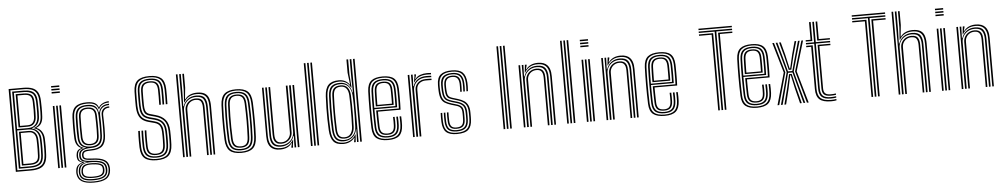

<svg xmlns="http://www.w3.org/2000/svg" viewBox="-46 -1244 9655 1848"><g transform="rotate(-5 4781.5 -319.5)"><path d="M60.7 0V-800H203.9Q254.6 -800 289.1 -787.2Q323.7 -774.5 341.8 -743.3Q359.9 -712.1 360.9 -656.7Q361.8 -623.7 362.2 -599.3Q362.6 -574.9 362.1 -552.9Q361.6 -531 360 -505.3Q357.5 -467.2 342.2 -442.5Q326.9 -417.9 295.8 -406V-402.9Q327.7 -392.4 346.5 -362.4Q365.4 -332.4 366.6 -292.4Q367.3 -272.2 367.7 -254.6Q368.2 -236.9 368.2 -219.3Q368.1 -201.7 367.5 -181.7Q366.9 -161.7 365.7 -136.6Q362.8 -83.6 343.8 -53.9Q324.9 -24.2 290.8 -12.1Q256.7 0 208.1 0ZM76.6 -13.8H208.1Q274.6 -13.8 310.1 -40.1Q345.6 -66.5 349.9 -136.6Q351.6 -168.1 352.1 -194.1Q352.6 -220.1 352.1 -243.7Q351.7 -267.4 350.8 -291.8Q349.4 -337.6 327.8 -365Q306.3 -392.4 272 -402V-405.8Q306.8 -417.1 324.1 -440.9Q341.4 -464.7 344.4 -506.7Q346 -529.9 346.3 -552.6Q346.6 -575.2 346.1 -600.5Q345.7 -625.7 345.1 -656.4Q344.2 -707.1 327.9 -735.3Q311.6 -763.5 280.5 -774.9Q249.4 -786.2 203.9 -786.2H76.6ZM92.4 -27.8V-772.5H203.9Q244 -772.5 271.5 -762.3Q299.1 -752.1 313.8 -726.9Q328.4 -701.7 329.2 -656.4Q330.1 -626.6 330.4 -601.6Q330.7 -576.6 330.4 -553.7Q330.2 -530.7 328.5 -506.6Q326.1 -468 307.5 -441.6Q288.9 -415.3 251.8 -404.8V-402.4Q290.1 -393 311.5 -364.8Q332.9 -336.6 334.3 -291.4Q335.2 -269.4 335.5 -246.8Q335.9 -224.2 335.6 -197.6Q335.3 -171 333.6 -136.5Q330.6 -73.1 298.3 -50.4Q266 -27.8 208.1 -27.8ZM108.2 -409.5H214.1Q261.4 -409.5 285.6 -436.1Q309.8 -462.7 312.7 -507Q314.1 -529.6 314.5 -552.1Q314.9 -574.6 314.6 -600Q314.3 -625.4 313.4 -656.4Q311.9 -717.9 283.1 -738.3Q254.4 -758.7 203.9 -758.7H108.2ZM124.1 -423.3V-744.9H203.9Q248.7 -744.9 272.5 -726.6Q296.3 -708.4 297.6 -656.2Q298.6 -620.9 298.8 -595.8Q299 -570.7 298.7 -550.1Q298.3 -529.5 296.9 -507.1Q294.8 -470.6 274.7 -446.9Q254.7 -423.3 214.1 -423.3ZM139.9 -437H214.1Q247.1 -437 263.1 -457Q279.1 -477 281.1 -507.2Q283.2 -543.6 283.1 -577.1Q283 -610.6 281.7 -656.2Q280.7 -701.3 260.2 -716.2Q239.8 -731.2 203.9 -731.2H139.9ZM108.2 -41.5H208.1Q259.8 -41.5 287.5 -61.6Q315.2 -81.7 317.8 -136.6Q319.5 -172.5 319.8 -197.8Q320 -223.1 319.7 -244.7Q319.4 -266.3 318.5 -290.8Q316.8 -342.3 290.2 -369Q263.6 -395.7 218.4 -395.7H108.2ZM124.1 -55.1V-381.7H219.6Q258.7 -381.7 280 -357.3Q301.4 -332.9 302.7 -289.8Q303.6 -266.8 303.9 -245.3Q304.2 -223.8 303.9 -198.1Q303.6 -172.4 302 -136.6Q299.9 -89 275.7 -72Q251.6 -55.1 207.9 -55.1ZM139.9 -68.8H207.9Q247.3 -68.8 266 -84.1Q284.8 -99.4 286.2 -135.1Q287.8 -176 288 -201Q288.3 -226 288 -245.6Q287.7 -265.1 286.8 -289.1Q285.7 -327.2 268.3 -347.7Q250.8 -368.2 220.3 -368.2H139.9Z M470.1 -778.5V-792.9H549.3V-778.5ZM470.1 -720.9V-735.3H549.3V-720.9ZM470.1 -749.7V-764.1H549.3V-749.7ZM533.4 0V-600H549.3V0ZM470.1 0V-600H485.9V0ZM501.8 0V-600H517.6V0Z M800 168.5Q722.2 168.5 683.4 144.1Q644.5 119.6 640 68.1Q639.5 61.1 639.8 53.9Q640.1 46.6 640.9 39.2Q643.7 10 658.5 -7.4Q673.3 -24.8 701.4 -32.5V-35.9Q680.2 -42.2 669.8 -54.1Q659.4 -66 657.3 -87.3Q657 -92.3 657 -98.5Q657 -104.8 657.3 -109.9Q658.8 -133.9 669.6 -149.2Q680.3 -164.6 706.9 -172V-175.4Q683.7 -183.4 667.7 -208Q651.7 -232.5 649.6 -272Q648.4 -295.9 647.8 -320.1Q647.2 -344.4 647.2 -369.5Q647.2 -394.6 647.8 -420.9Q648.4 -447.1 649.3 -474.8Q652.3 -545.8 688 -576.6Q723.7 -607.4 799 -607.4Q849.4 -607.4 875 -593.1Q900.6 -578.9 910.2 -550.7H913.6Q923 -568 939.8 -579Q956.7 -590 975.8 -595.2Q995 -600.4 1010.8 -600V-586.9Q970.6 -587.3 945.8 -571.1Q920.9 -554.9 912.2 -530.3H908.4Q900.3 -563.1 875.3 -578.9Q850.3 -594.8 799 -594.8Q732.4 -594.8 700 -567.1Q667.6 -539.4 665.2 -475.3Q663.7 -437.1 663.2 -403.9Q662.6 -370.6 663.1 -338.9Q663.5 -307.3 665.2 -273.4Q667.4 -229.7 684.6 -206Q701.9 -182.4 729.9 -175V-171.6Q698.1 -164 685.2 -149.7Q672.3 -135.5 670.7 -110.1Q670.3 -104.1 670.3 -98.5Q670.3 -92.9 670.7 -87Q672.4 -65.9 683.5 -54.9Q694.6 -43.9 723.2 -36.1V-32.5Q688.8 -25.2 673.4 -8.6Q657.9 8 654.4 39.2Q653.3 47.2 652.7 53Q652 58.8 652.9 68.1Q657.6 113.7 691.4 135.3Q725.3 157 800 157Q876.7 157 911.7 134.9Q946.7 112.9 951.3 64Q952.2 55 952.1 48.4Q951.9 41.8 950.8 32.9Q946 -9.8 911.4 -29.5Q876.9 -49.2 802.6 -51.6Q770.3 -52.8 750.9 -56.6Q731.6 -60.4 722.3 -67.8Q713 -75.2 710.7 -86.9Q709.8 -91.4 709.5 -98.9Q709.1 -106.5 709.6 -110.3Q713.3 -135.7 733.2 -144.9Q753.1 -154.1 799.2 -153.8Q869.3 -153.4 898.8 -183.8Q928.4 -214.2 931.5 -273.8Q933.1 -310.2 933.4 -339.2Q933.7 -368.2 933.2 -399.6Q932.6 -431 931.4 -474.3Q930.5 -508.3 950.9 -529.7Q971.3 -551 1010.8 -550V-537.1Q976.3 -537.7 960.6 -519Q944.9 -500.3 945.7 -471.5Q946.7 -436.2 947.5 -405.2Q948.3 -374.2 948.2 -342.4Q948.1 -310.7 946.2 -273.3Q942.7 -202.7 908 -171.9Q873.2 -141.1 799 -141.1Q773.1 -141.1 757 -138.4Q741 -135.7 733.1 -128.6Q725.1 -121.5 723.7 -108.1Q723.6 -106.8 723.6 -100.5Q723.6 -94.2 724.1 -91.1Q726.1 -81.2 734 -75.7Q741.9 -70.1 758.4 -67.5Q775 -65 802.8 -64.1Q883.7 -61.7 922.4 -38.6Q961.1 -15.5 965.1 33.4Q965.7 41.7 965.8 49.1Q965.9 56.6 965.3 64.1Q961.1 118 921.8 143.3Q882.6 168.5 800 168.5ZM800 133.6Q844.8 133.6 871.6 125.5Q898.4 117.4 910.7 102.2Q923.1 86.9 924.3 65.5Q925 55.2 924.8 48.6Q924.6 42 923.7 33.1Q921.7 13.7 909.2 0.5Q896.7 -12.7 870.7 -20.2Q844.7 -27.7 801.9 -29.7Q741.5 -32.6 713.2 -16.2Q684.9 0.2 679.2 39.6Q678.1 46.7 677.7 53.3Q677.4 60 678.4 69.1Q682.1 103.7 711.1 118.7Q740.1 133.6 800 133.6ZM800 122.4Q744.6 122.4 719.2 109.8Q693.8 97.1 690.7 68.1Q689.9 61.1 690.3 54.5Q690.7 47.8 692 38.9Q697 2.9 723.6 -9.2Q750.3 -21.3 803.6 -19.4Q838.9 -18.3 861.9 -12.3Q884.9 -6.4 896.8 4.8Q908.6 15.9 910.6 33.2Q912 44 911.9 50.3Q911.8 56.6 911 64.3Q907.9 95.3 882.1 108.9Q856.2 122.4 800 122.4ZM800 110.5Q832.2 110.5 852.7 106Q873.1 101.5 883.6 91.2Q894.2 80.9 896.2 64.1Q897.3 56.2 897.3 48.7Q897.4 41.2 895.8 33.2Q894.2 20.3 884.3 11.9Q874.5 3.5 854.5 -1.2Q834.4 -5.8 802.1 -7.4Q753.5 -9.9 731.3 1.8Q709.1 13.6 705.5 39.1Q703.8 46.1 703.7 54Q703.6 61.9 704.6 68.1Q707.3 89.8 729.3 100.2Q751.4 110.5 800 110.5ZM800 145.8Q731.2 145.8 700.1 127.6Q668.9 109.4 665.1 68Q664.4 59.8 664.7 53.5Q665 47.3 665.9 39.1Q669.2 6.4 688.2 -10.4Q707.2 -27.2 748.4 -32.8V-36.3Q716.1 -40.5 700.8 -52.3Q685.5 -64.1 682.7 -87Q682 -93 682 -98.8Q682 -104.7 682.3 -110.2Q683.9 -137.4 701 -152Q718.2 -166.6 752.2 -171.9V-174.9Q719.7 -181.9 701.3 -205.5Q683 -229.2 680.8 -274.5Q679.3 -304 678.9 -335.8Q678.4 -367.5 679 -402Q679.6 -436.6 680.8 -474.4Q683.1 -532.8 712 -557.5Q740.9 -582.2 799 -582.2Q850.7 -582.2 875.5 -562.9Q900.4 -543.6 906 -499.8H909.4Q915.4 -524.4 928.1 -541.1Q940.7 -557.8 961.1 -566.5Q981.6 -575.2 1010.8 -575.5V-562.4Q965.2 -563.2 940.2 -538.5Q915.2 -513.7 916.6 -475.4Q917.8 -439.6 918.2 -405.2Q918.5 -370.8 918.1 -338.2Q917.8 -305.7 916.4 -275Q913.5 -217.5 885.4 -191.6Q857.3 -165.6 798.8 -166Q770.2 -166.3 748 -161.2Q725.9 -156.1 712.7 -144.4Q699.5 -132.7 697.2 -112.6Q696.5 -106.4 696.6 -98.9Q696.7 -91.5 697.2 -87.6Q700.8 -61.3 726.4 -52.4Q752 -43.5 802.4 -41.9Q845.8 -40.5 875.1 -32.3Q904.4 -24.2 920.1 -8.3Q935.7 7.7 938.5 32.8Q939.2 40 939.4 47.9Q939.7 55.7 939 64.1Q935.1 109.3 900.6 127.5Q866 145.8 800 145.8ZM799 -179.9Q848.6 -179.9 873.6 -202.2Q898.5 -224.5 900.9 -274.8Q902.5 -307.8 902.8 -339.4Q903.1 -371.1 902.5 -404.3Q902 -437.6 900.6 -475.2Q898.7 -526.7 873.3 -548Q847.9 -569.3 799 -569.3Q744.8 -569.3 721.5 -545.7Q698.2 -522.2 696.6 -473.9Q694.9 -416.5 694.8 -371.4Q694.7 -326.2 696.6 -273Q698.6 -224.5 723.9 -202.2Q749.2 -179.9 799 -179.9ZM799 -192.6Q755 -192.6 734.3 -212.8Q713.7 -233 712.2 -275.2Q710.5 -322.9 710.7 -370.5Q710.8 -418.1 712.2 -473.1Q713.7 -517.8 734.8 -537.3Q755.8 -556.7 799 -556.7Q841.3 -556.7 862.2 -537.5Q883.1 -518.4 884.8 -475.3Q886.2 -437 886.7 -403.5Q887.2 -370.1 886.9 -338.8Q886.5 -307.5 885.1 -275.7Q883.1 -231.9 861.9 -212.3Q840.8 -192.6 799 -192.6ZM799 -205.2Q832.1 -205.2 849.8 -222Q867.5 -238.7 869.2 -276.7Q870.6 -306.2 871 -337.2Q871.4 -368.2 870.9 -402.3Q870.3 -436.5 868.9 -474.9Q867.6 -512.8 849.5 -528.4Q831.4 -544.1 799 -544.1Q765 -544.1 747 -527.9Q729 -511.6 727.8 -472.5Q726.4 -421.5 726.2 -373.4Q726 -325.3 727.8 -275.8Q729.5 -238.8 746.9 -222Q764.4 -205.2 799 -205.2Z M1421.7 6.8Q1343.2 6.8 1306.3 -24.4Q1269.4 -55.6 1266.8 -131.1Q1266.1 -158.9 1265.9 -184.9Q1265.7 -210.9 1266.3 -236.6Q1266.8 -262.2 1268.3 -289.1H1284.1Q1283 -267.7 1282.3 -243.9Q1281.6 -220.2 1281.6 -192.6Q1281.7 -165 1282.7 -131.7Q1284.9 -63.4 1317.8 -34.6Q1350.7 -5.8 1421.7 -5.8Q1492.7 -5.8 1524.5 -35.1Q1556.2 -64.3 1559 -131.7Q1559.9 -152.4 1560.2 -174.5Q1560.4 -196.5 1560.3 -219.3Q1560.2 -242.2 1559.3 -264.7Q1557 -330.9 1527.2 -364.7Q1497.4 -398.4 1444.8 -412.5L1391.1 -427Q1370.1 -432.6 1356.6 -443.6Q1343.1 -454.5 1336.4 -475.7Q1329.7 -496.9 1328.8 -533Q1328 -566.6 1328.3 -599.4Q1328.7 -632.3 1329.4 -668.2Q1330.6 -715.2 1352 -735.6Q1373.4 -756.1 1421.1 -756.1Q1463.8 -756.1 1485.4 -736.6Q1507 -717.1 1508.4 -667.2Q1509.2 -640.9 1509 -602.3Q1508.8 -563.7 1507.8 -522.5H1491.9Q1493 -564.4 1493.2 -601.8Q1493.4 -639.3 1492.6 -666.7Q1491.5 -708.1 1474.7 -725.8Q1457.8 -743.4 1421.1 -743.4Q1382.6 -743.4 1364.4 -726.2Q1346.1 -709 1345.2 -667.2Q1344.5 -633.4 1344.2 -599.8Q1343.9 -566.3 1344.6 -533.3Q1345.3 -500.3 1351.1 -482Q1356.9 -463.8 1367.8 -455.3Q1378.7 -446.7 1394.8 -442.3L1448.3 -427.4Q1508.2 -411.1 1540.4 -373.2Q1572.6 -335.3 1575.2 -265.3Q1576.1 -244.1 1576.2 -220.9Q1576.3 -197.7 1576 -174.7Q1575.7 -151.6 1574.8 -131.1Q1571.8 -57.3 1536.3 -25.3Q1500.7 6.8 1421.7 6.8ZM1421.7 -18.5Q1358.8 -18.5 1329.7 -44.6Q1300.5 -70.7 1298.5 -132.3Q1297.8 -160.4 1297.6 -186.1Q1297.4 -211.8 1298 -237.1Q1298.5 -262.5 1299.6 -289.1H1315.4Q1314.3 -264.8 1313.8 -240.1Q1313.2 -215.4 1313.3 -189Q1313.4 -162.6 1314.3 -132.7Q1316.2 -77.9 1341.4 -54.6Q1366.6 -31.3 1421.7 -31.3Q1476.3 -31.3 1500.8 -55Q1525.2 -78.7 1527.3 -132.7Q1528.2 -154.1 1528.5 -175.6Q1528.8 -197.1 1528.7 -219.2Q1528.6 -241.2 1527.6 -263.5Q1526.4 -299.3 1515.9 -322.9Q1505.3 -346.4 1485.7 -360.7Q1466.1 -375 1437.9 -382.5L1383.6 -396.9Q1357 -404 1337.9 -417.9Q1318.9 -431.8 1308.5 -458.7Q1298.1 -485.7 1297.1 -532.1Q1296.6 -553.6 1296.6 -576.5Q1296.6 -599.4 1296.9 -622.7Q1297.2 -646.1 1297.7 -669Q1299.3 -729.6 1328.1 -755.5Q1357 -781.5 1421.1 -781.5Q1480.5 -781.5 1509.3 -756.2Q1538.2 -730.9 1540.1 -668Q1540.9 -642.6 1540.7 -602.9Q1540.5 -563.1 1539.4 -522.5H1523.6Q1524.6 -564 1524.8 -602.8Q1525 -641.7 1524.3 -667.7Q1522.6 -724.4 1497.2 -746.5Q1471.8 -768.7 1421.1 -768.7Q1365.2 -768.7 1340.1 -745.5Q1315.1 -722.4 1313.6 -668.5Q1312.8 -636.8 1312.5 -600.4Q1312.2 -563.9 1312.9 -532.4Q1313.9 -491.6 1322.3 -467.5Q1330.7 -443.5 1346.9 -430.9Q1363.2 -418.3 1387.3 -411.8L1441.4 -397.4Q1488 -385 1514.6 -355Q1541.2 -325 1543.5 -264.1Q1544.4 -239.7 1544.6 -217.8Q1544.8 -196 1544.5 -175.1Q1544.1 -154.2 1543.1 -132.3Q1540.7 -71.9 1512.8 -45.2Q1484.8 -18.5 1421.7 -18.5ZM1421.7 -43.9Q1374.7 -43.9 1353.1 -64.6Q1331.6 -85.3 1330.2 -133.3Q1329.5 -158.9 1329.1 -183.7Q1328.8 -208.4 1329.4 -234.3Q1329.9 -260.2 1331.2 -289.1H1346.8Q1345.8 -259.5 1345.2 -235.1Q1344.7 -210.7 1345 -186.7Q1345.3 -162.7 1346 -133.6Q1347.3 -92 1365.2 -74.3Q1383.1 -56.6 1421.7 -56.6Q1459.4 -56.6 1476.6 -74.6Q1493.9 -92.6 1495.6 -133.4Q1496.6 -157.8 1497 -178.9Q1497.3 -200 1497.1 -220.3Q1496.9 -240.6 1496 -262.3Q1495 -290.3 1487.4 -308.3Q1479.9 -326.3 1465.8 -336.8Q1451.7 -347.3 1431 -352.7L1376.4 -367.2Q1340.7 -376.6 1316.4 -394.7Q1292.1 -412.7 1279.4 -445.4Q1266.7 -478.1 1265.4 -531.1Q1264.9 -560.8 1265 -595.9Q1265.1 -631 1266.1 -669.9Q1268 -744.5 1304.9 -775.6Q1341.8 -806.8 1421.1 -806.8Q1494.7 -806.8 1532.1 -776.7Q1569.4 -746.7 1571.8 -669.2Q1572.6 -644.4 1572.5 -605.3Q1572.4 -566.1 1571.1 -522.5H1555.2Q1556.5 -562.9 1556.6 -602.4Q1556.7 -641.8 1556 -668.6Q1553.9 -738.3 1521.1 -766.2Q1488.2 -794.2 1421.1 -794.2Q1349 -794.2 1316.4 -765.5Q1283.7 -736.8 1281.9 -669.3Q1281.1 -640.1 1280.8 -600.3Q1280.5 -560.5 1281.2 -531.5Q1282.3 -484.4 1293 -454.7Q1303.7 -424.9 1325.2 -408Q1346.8 -391 1380.1 -382.1L1434.4 -367.6Q1457.5 -361.7 1474.4 -349.9Q1491.2 -338.1 1500.9 -317.1Q1510.6 -296.2 1511.8 -262.9Q1512.5 -241.8 1512.7 -220.3Q1512.9 -198.7 1512.7 -177Q1512.4 -155.2 1511.4 -133.1Q1509.6 -85.5 1488.7 -64.7Q1467.9 -43.9 1421.7 -43.9Z M1971.6 0V-464.8Q1971.6 -506.4 1961.7 -535.3Q1951.9 -564.2 1927.4 -579.2Q1903 -594.2 1859.4 -594.2Q1815.7 -594.2 1784.3 -575.8Q1752.9 -557.4 1734.8 -524.6H1731.3L1739.1 -645.8V-800H1754.9V-665.1L1743.5 -554.8H1746.8Q1767.2 -582.7 1797.2 -595.2Q1827.3 -607.7 1863.6 -607.7Q1911.8 -607.7 1938.6 -591.3Q1965.4 -575 1976.3 -543.6Q1987.2 -512.2 1987.2 -466.9V0ZM1676.8 0V-800H1692.7V0ZM1740.2 0V-450Q1740.2 -477.4 1753.6 -500.8Q1766.9 -524.2 1791.1 -538.5Q1815.2 -552.8 1847.3 -552.8Q1892.4 -552.8 1908.4 -528.8Q1924.4 -504.8 1924.4 -460.5V0H1908.5V-459.8Q1908.5 -496.9 1895.8 -518.2Q1883 -539.4 1845.3 -539.4Q1820.2 -539.4 1800.1 -527.8Q1780 -516.2 1768.4 -496.2Q1756.7 -476.3 1756.7 -451.1L1756 0ZM1708.5 0V-800H1724.3V-625.8L1720.8 -488.2H1724.7Q1739.6 -531.4 1773.3 -556.1Q1807 -580.8 1855.1 -580.5Q1914.3 -580.2 1935 -550.1Q1955.8 -520.1 1955.8 -464V0H1939.9V-462.6Q1939.9 -513.1 1921.3 -540.1Q1902.6 -567.2 1850.7 -567.2Q1812 -567.2 1783.8 -550.1Q1755.6 -533 1740.2 -506.1Q1724.8 -479.1 1724.8 -449.2V0Z M2240 7.4Q2161.8 7.4 2126.9 -25.4Q2092 -58.3 2088.4 -133.1Q2086.1 -186.2 2085.1 -240.2Q2084.2 -294.2 2084.9 -350.5Q2085.7 -406.8 2088.4 -466.6Q2092.1 -544.7 2128.9 -576.1Q2165.7 -607.4 2240 -607.4Q2316.2 -607.4 2352 -575.2Q2387.8 -543 2391.3 -466.2Q2394.9 -381.5 2395 -296.9Q2395.1 -212.3 2391.3 -133.1Q2387.5 -55 2350.7 -23.8Q2313.8 7.4 2240 7.4ZM2240 -5.2Q2307.7 -5.2 2339.9 -34.6Q2372 -63.9 2375.4 -134Q2379 -207.9 2379.3 -291Q2379.5 -374.1 2375.4 -465.8Q2372.3 -536.2 2340 -565.5Q2307.7 -594.8 2240 -594.8Q2171.6 -594.8 2139.6 -565.3Q2107.6 -535.8 2104.2 -465.8Q2101.5 -404.1 2100.6 -348.1Q2099.8 -292.2 2100.8 -239.5Q2101.8 -186.8 2104.2 -133.9Q2107.3 -64.6 2139.3 -34.9Q2171.3 -5.2 2240 -5.2ZM2240 -17.8Q2178.3 -17.8 2150.7 -45.2Q2123 -72.6 2120 -134.8Q2117.5 -189.3 2116.6 -242.1Q2115.6 -295 2116.5 -349.8Q2117.4 -404.6 2120 -464.9Q2123.1 -529 2151.7 -555.6Q2180.3 -582.2 2240 -582.2Q2299.4 -582.2 2328.1 -555.8Q2356.8 -529.5 2359.6 -465.2Q2362.1 -408.8 2362.9 -354.3Q2363.8 -299.8 2363.1 -245.4Q2362.3 -191 2359.6 -134.8Q2356.7 -71 2328.1 -44.4Q2299.4 -17.8 2240 -17.8ZM2240 -30.7Q2292.9 -30.7 2317 -55.1Q2341 -79.5 2343.8 -136Q2347.5 -215.3 2347.6 -293.5Q2347.7 -371.8 2343.8 -464Q2341.3 -522.6 2316.1 -545.9Q2290.8 -569.3 2240 -569.3Q2186.4 -569.3 2162.5 -544.6Q2138.6 -519.9 2135.8 -463.8Q2133.4 -407.1 2132.4 -353.9Q2131.5 -300.7 2132.3 -247.1Q2133.2 -193.4 2135.8 -135.1Q2138.6 -78.3 2163.2 -54.5Q2187.9 -30.7 2240 -30.7ZM2240 -43.3Q2195.2 -43.3 2174.5 -64.8Q2153.9 -86.3 2151.7 -135.3Q2149.3 -192.8 2148.3 -245.6Q2147.3 -298.5 2148.1 -351.8Q2149 -405.2 2151.7 -463.4Q2153.9 -514.5 2175.1 -535.6Q2196.4 -556.7 2240 -556.7Q2284.7 -556.7 2305.3 -535.1Q2325.8 -513.6 2328 -463.3Q2332.1 -369.2 2331.8 -290.8Q2331.4 -212.5 2328 -136.5Q2325.7 -86 2304.9 -64.6Q2284.1 -43.3 2240 -43.3ZM2240 -55.9Q2276.6 -55.9 2293.4 -74.8Q2310.2 -93.7 2312.1 -136.9Q2315.7 -217.8 2315.9 -293.3Q2316.1 -368.9 2312.1 -462.7Q2310.3 -505.5 2293.8 -524.8Q2277.3 -544.1 2240 -544.1Q2203.1 -544.1 2186.4 -525Q2169.6 -506 2167.5 -463.2Q2165.1 -404.8 2164.1 -352.2Q2163.1 -299.5 2164 -246.9Q2164.9 -194.3 2167.5 -135.8Q2169.6 -93.6 2186.5 -74.8Q2203.4 -55.9 2240 -55.9Z M2614.5 7.7Q2581.8 7.7 2559.6 -0.8Q2537.4 -9.3 2523.8 -23.9Q2510.2 -38.5 2503.1 -56.8Q2496 -75 2493.6 -94.7Q2491.1 -114.4 2491.1 -133.1V-600H2506.7V-135.2Q2506.7 -113.3 2510.5 -90.5Q2514.4 -67.8 2525.7 -48.5Q2537.1 -29.2 2559.4 -17.5Q2581.6 -5.8 2618.7 -5.8Q2663.6 -5.8 2694.7 -24.7Q2725.7 -43.6 2743.3 -75.4H2747L2739.4 -20.6V0H2723.5L2723.5 -9.6L2732.7 -45.2H2729.4Q2709 -16.9 2679.8 -4.6Q2650.7 7.7 2614.5 7.7ZM2785.4 0V-600H2801.3V0ZM2630.8 -47.2Q2604.5 -47.2 2589.1 -56Q2573.7 -64.9 2566.1 -78.8Q2558.5 -92.7 2556.2 -108.8Q2553.9 -124.9 2553.9 -139.5V-600H2569.8V-140.2Q2569.8 -119.9 2574.3 -101.7Q2578.8 -83.5 2592.4 -72.1Q2605.9 -60.6 2632.7 -60.6Q2657.9 -60.6 2678 -72.2Q2698.1 -83.8 2709.7 -103.9Q2721.4 -124 2721.4 -148.9V-600H2737.9V-150Q2737.9 -122.8 2724.5 -99.3Q2711.1 -75.8 2687.1 -61.5Q2663.1 -47.2 2630.8 -47.2ZM2622.7 -19.5Q2569 -19.8 2545.8 -48.8Q2522.5 -77.8 2522.5 -136V-600H2538.2V-137.4Q2538.2 -87.2 2557.9 -60Q2577.7 -32.8 2627.4 -32.8Q2666.1 -32.8 2694.3 -49.9Q2722.5 -67 2737.7 -94Q2752.8 -121.1 2752.8 -150.8V-600H2769.6V0H2754.1V-44.1L2756.9 -111.8H2753.1Q2738.3 -68.2 2704.4 -43.7Q2670.4 -19.2 2622.7 -19.5Z M2975.7 0V-800H2991.5V0ZM2912.3 0V-800H2928.2V0ZM2944 0V-800H2959.8V0Z M3403.7 0H3387.9V-800H3403.7ZM3372 0H3357.2L3360.6 -122.9L3357.3 -123Q3349.3 -73.8 3313.9 -45.7Q3278.5 -17.7 3230.6 -17.7Q3180.9 -17.7 3156.1 -44.4Q3131.3 -71.1 3127.4 -136.4Q3124.8 -185.6 3123.7 -238.3Q3122.6 -291 3123.5 -347.5Q3124.4 -404 3127.4 -464.7Q3130.7 -529.8 3158.8 -555.8Q3186.8 -581.8 3241.6 -581.8Q3287.6 -581.8 3317 -554.2Q3346.4 -526.6 3355.8 -478.1H3359.6L3356.2 -626.4V-800H3372ZM3236.9 -30.3Q3269 -30.3 3294.5 -44.5Q3320.1 -58.7 3335.6 -84.7Q3351.2 -110.7 3352.9 -146.3Q3354.9 -191.8 3356.1 -245.8Q3357.3 -299.8 3356.8 -353.8Q3356.3 -407.8 3353.2 -452.7Q3350.8 -487.7 3337.7 -513.8Q3324.5 -539.9 3301.5 -554.4Q3278.5 -569 3245.8 -569Q3193.9 -569 3169.8 -544.9Q3145.8 -520.7 3143.2 -464.2Q3140.7 -402.9 3139.9 -349.4Q3139.1 -295.8 3140 -244Q3140.8 -192.1 3143.2 -135.8Q3145.7 -79.3 3167.6 -54.8Q3189.5 -30.3 3236.9 -30.3ZM3241 -43.3Q3199.4 -43.3 3180.2 -65.1Q3161 -86.8 3158.8 -137Q3156.6 -192.5 3155.9 -244.8Q3155.2 -297.1 3156 -351.2Q3156.9 -405.2 3159 -465.5Q3160.9 -513.7 3181.5 -535.3Q3202.1 -557 3247.3 -557Q3290.7 -557 3313.1 -529.6Q3335.6 -502.2 3337.7 -452.8Q3339.5 -414 3340.2 -362.5Q3340.9 -310.9 3340.4 -254.9Q3339.9 -198.8 3337.7 -146.3Q3335.9 -104.1 3312.7 -73.7Q3289.5 -43.3 3241 -43.3ZM3241.4 -55.9Q3281.2 -55.9 3300.7 -82.8Q3320.1 -109.6 3321.9 -146.7Q3323.6 -187.9 3324.4 -240.9Q3325.1 -293.9 3324.6 -349.3Q3324.1 -404.7 3321.9 -452.6Q3320 -496.6 3301.6 -520.3Q3283.1 -544.1 3247.5 -544.1Q3210.9 -544.1 3193.8 -525.7Q3176.8 -507.4 3174.9 -465.5Q3171.4 -378.7 3171.2 -300.1Q3171.1 -221.5 3174.7 -136.9Q3176.7 -91.4 3193.2 -73.7Q3209.6 -55.9 3241.4 -55.9ZM3224.6 7.4Q3158.7 7.4 3129.5 -27Q3100.4 -61.4 3096 -135.9Q3093 -190.5 3092 -242.9Q3090.9 -295.4 3092 -349.9Q3093 -404.4 3096 -464.9Q3100.3 -540.4 3132.7 -573.9Q3165.1 -607.4 3233.7 -607.4Q3268.7 -607.4 3295 -593.7Q3321.2 -579.9 3334.7 -556.9H3338.5L3324.5 -672.2V-800H3341.1V-654.9L3350.7 -526.9L3345.8 -526.9Q3328.5 -563.1 3300.3 -578.8Q3272.1 -594.5 3238.2 -594.5Q3177.8 -594.5 3146.7 -565.6Q3115.5 -536.7 3111.8 -465.5Q3108.8 -403 3107.8 -348.3Q3106.8 -293.5 3107.9 -241.6Q3109 -189.6 3111.8 -135.1Q3116 -64.1 3143.8 -34.6Q3171.6 -5.2 3227.9 -5.2Q3264.7 -5.2 3296.3 -22.9Q3328 -40.5 3345.8 -72.9H3349.8L3344.5 0H3329.1L3329.3 -6L3336.8 -42.4H3333.4Q3317.1 -20.2 3288.7 -6.4Q3260.3 7.4 3224.6 7.4Z M3657.5 7.4Q3583.2 7.4 3546.4 -21.5Q3509.7 -50.5 3506.9 -121.9Q3505.2 -166.1 3504.4 -212.3Q3503.7 -258.4 3503.7 -304.5Q3503.7 -350.5 3504.6 -394.2Q3505.4 -438 3506.9 -477Q3510.2 -549 3546.6 -578.2Q3583 -607.4 3656.8 -607.4Q3731.2 -607.4 3765.4 -577.9Q3799.7 -548.3 3802.9 -478.5Q3803.4 -471 3803.6 -448.5Q3803.9 -426.1 3804 -395.6Q3804.1 -365 3803.7 -332.7Q3803.2 -300.5 3801.7 -273.4H3583.1Q3583.4 -246.9 3583.6 -222.7Q3583.9 -198.5 3584.5 -175Q3585.1 -151.6 3585.8 -126.9Q3587.2 -88.9 3603.8 -72.4Q3620.5 -55.9 3657.5 -55.9Q3689 -55.9 3705.4 -71.4Q3721.8 -86.8 3723.8 -126.1Q3724.7 -143.7 3724.5 -167.5Q3724.3 -191.3 3723.1 -209.8H3738.9Q3740.2 -188.2 3740.2 -164.4Q3740.3 -140.5 3739.6 -125.5Q3737.4 -81.5 3718.1 -62.4Q3698.9 -43.3 3657.5 -43.3Q3612.1 -43.3 3591.9 -62.8Q3571.7 -82.2 3570 -126.2Q3569 -153.6 3568.4 -181.1Q3567.8 -208.6 3567.5 -235.2Q3567.3 -261.9 3567 -286.5H3786.4Q3787.6 -313.4 3788 -343.5Q3788.3 -373.6 3788.2 -401.4Q3788 -429.1 3787.8 -449.7Q3787.5 -470.2 3787.1 -477.8Q3784.4 -540.6 3754 -567.7Q3723.7 -594.8 3656.8 -594.8Q3590.8 -594.8 3558 -568Q3525.2 -541.3 3522.5 -474.7Q3521.1 -440.3 3520.3 -397.2Q3519.6 -354 3519.5 -307Q3519.5 -260 3520.3 -213.3Q3521 -166.6 3522.5 -124.7Q3525 -61.3 3556 -33.2Q3587 -5.2 3657.5 -5.2Q3722.9 -5.2 3753.4 -32.4Q3783.9 -59.6 3787.1 -123.7Q3787.6 -134.2 3787.7 -149.5Q3787.9 -164.8 3787.5 -180.8Q3787.2 -196.9 3786.2 -209.8H3802Q3803.5 -190.4 3803.6 -164.8Q3803.7 -139.1 3802.9 -122.9Q3799.5 -53.2 3765.6 -22.9Q3731.8 7.4 3657.5 7.4ZM3657.5 -17.8Q3598.9 -17.8 3569.8 -41.5Q3540.7 -65.3 3538.3 -124.5Q3537 -161.3 3536.3 -205.5Q3535.6 -249.8 3535.5 -296.8Q3535.4 -343.9 3536.1 -389.3Q3536.9 -434.8 3538.3 -473.8Q3540.8 -533.8 3569.5 -558Q3598.2 -582.2 3656.8 -582.2Q3715.3 -582.2 3742 -557.8Q3768.6 -533.5 3771.2 -477.5Q3771.7 -468.2 3772.1 -440Q3772.5 -411.7 3772.4 -374.3Q3772.2 -336.9 3770.9 -299.6H3551.2Q3551.2 -255.4 3551.9 -209.5Q3552.7 -163.6 3554.1 -125.6Q3556.2 -73.5 3581 -52.1Q3605.8 -30.7 3657.5 -30.7Q3706.5 -30.7 3729.7 -52.2Q3752.8 -73.7 3755.4 -124.8Q3756.2 -140.3 3756.1 -165.2Q3756 -190.1 3754.7 -209.8H3770.6Q3771.8 -189.4 3771.9 -164.8Q3772 -140.2 3771.2 -124.3Q3768.4 -67.3 3742 -42.6Q3715.6 -17.8 3657.5 -17.8ZM3551.2 -312.6H3755.5Q3756.4 -345.8 3756.5 -379.5Q3756.6 -413.1 3756.3 -439.5Q3755.9 -465.9 3755.4 -476.6Q3753.3 -526.1 3730.4 -547.7Q3707.4 -569.3 3656.8 -569.3Q3604.4 -569.3 3580.4 -547.2Q3556.5 -525 3554.1 -473.1Q3552.7 -436.4 3552.1 -394.4Q3551.5 -352.3 3551.2 -312.6ZM3567.3 -325.7Q3567.4 -344.4 3567.6 -369.3Q3567.9 -394.3 3568.5 -421.1Q3569.1 -447.9 3570 -472.2Q3571.8 -517.8 3592.1 -537.3Q3612.5 -556.7 3656.8 -556.7Q3699.2 -556.7 3718.5 -538Q3737.8 -519.3 3739.6 -476.1Q3740.1 -465.6 3740.4 -441.5Q3740.7 -417.3 3740.7 -386.8Q3740.6 -356.2 3739.7 -325.7ZM3583.2 -338.7H3724.1Q3724.7 -368.8 3724.7 -396.8Q3724.7 -424.8 3724.5 -445.8Q3724.2 -466.7 3723.8 -475Q3722.3 -510.3 3707.5 -527.2Q3692.8 -544.1 3656.8 -544.1Q3619.6 -544.1 3603.4 -526.7Q3587.2 -509.4 3585.8 -471.6Q3585.1 -448.3 3584.5 -426.2Q3584 -404.1 3583.7 -382.5Q3583.5 -360.9 3583.2 -338.7Z M3930.8 0V-600H3946.6L3946.6 -555.9L3942.4 -488.2H3947Q3961.2 -530.4 3995.2 -552.5Q4029.1 -574.6 4076.3 -574.6Q4088.8 -574.6 4102.6 -574.1Q4116.4 -573.6 4123.8 -573V-559.5Q4114.2 -560 4099.1 -560.4Q4084 -560.8 4072.3 -560.8Q4033.3 -560.8 4005.3 -544.7Q3977.4 -528.6 3962.5 -503.1Q3947.7 -477.5 3947.7 -449V0ZM3899.1 0V-600H3914.9V0ZM3962.4 0V-450Q3962.4 -491.5 3992.4 -518.7Q4022.3 -546 4067.1 -546Q4081.7 -546 4096.6 -545.9Q4111.6 -545.8 4123.8 -545.4V-531.8Q4111.9 -532.2 4096.8 -532.3Q4081.6 -532.4 4066.9 -532.4Q4030.5 -532.4 4004.7 -510.8Q3978.9 -489.2 3978.9 -451.1V0ZM3953.5 -524.6 3962.4 -579.4V-600H3978.2L3978.3 -590.4L3967.8 -554.8H3970.7Q3988.5 -580.3 4019.6 -591.1Q4050.7 -602 4083.5 -602Q4091.8 -602 4102.8 -601.6Q4113.8 -601.2 4123.8 -600.4V-586.8Q4115.7 -587.4 4105 -587.8Q4094.2 -588.2 4083 -588.2Q4040 -588.2 4007.4 -572.4Q3974.7 -556.5 3957 -524.6Z M4322.1 7.4Q4250.7 7.4 4218.2 -22.7Q4185.6 -52.8 4183.1 -122.9Q4182.3 -144.8 4182.3 -166Q4182.2 -187.2 4183.4 -208H4198.5Q4197.3 -188.5 4197.4 -166.6Q4197.5 -144.8 4198.2 -123.5Q4200.5 -59.1 4229.8 -32.2Q4259.2 -5.2 4322.1 -5.2Q4391.6 -5.2 4421.6 -32.6Q4451.5 -59.9 4453.4 -121.1Q4454 -136 4454.2 -144.8Q4454.3 -153.6 4454.2 -162.6Q4454 -171.5 4454 -186.2Q4454 -246.7 4429.2 -273.8Q4404.3 -301 4356.1 -315.3L4310.3 -329Q4288.1 -335.6 4273.6 -343.8Q4259.1 -352.1 4251.7 -369.6Q4244.3 -387.1 4242.8 -421.2Q4242.2 -439 4241.8 -449.3Q4241.4 -459.5 4241.8 -475.1Q4243.3 -516.1 4261.8 -536.4Q4280.3 -556.7 4325.2 -556.7Q4364.2 -556.7 4383.4 -537.7Q4402.7 -518.7 4405 -473.9Q4405.4 -464.5 4405.3 -441Q4405.2 -417.6 4403.7 -394.7H4388.8Q4390.1 -417.2 4390.2 -440.8Q4390.3 -464.5 4389.9 -473.4Q4387.7 -510 4372.2 -527.1Q4356.7 -544.1 4325.2 -544.1Q4291.3 -544.1 4274.7 -528Q4258.1 -511.9 4257 -474.9Q4256.5 -458.6 4256.9 -447.9Q4257.2 -437.3 4258 -421.4Q4259.5 -391.8 4265.2 -376.9Q4271 -361.9 4283 -355Q4295 -348 4314.6 -342L4359.8 -328.4Q4394.4 -318.1 4418.8 -302.1Q4443.3 -286.2 4456.2 -258.8Q4469.2 -231.4 4469.2 -186.2Q4469.2 -171.2 4469.3 -162.3Q4469.4 -153.3 4469.3 -144.5Q4469.2 -135.7 4468.6 -120.9Q4466.4 -54.7 4434 -23.6Q4401.5 7.4 4322.1 7.4ZM4322.1 -17.8Q4267 -17.8 4241.2 -42Q4215.5 -66.2 4213.3 -124.2Q4212.6 -144.9 4212.5 -166.6Q4212.4 -188.2 4213.4 -208H4228.5Q4227.5 -188.3 4227.7 -167.2Q4227.8 -146.1 4228.5 -124.8Q4230.1 -72.9 4252.7 -51.8Q4275.3 -30.7 4322.1 -30.7Q4373.7 -30.7 4397.5 -51.4Q4421.4 -72.2 4423.1 -121.9Q4423.8 -139.9 4423.7 -153.9Q4423.5 -167.8 4423.5 -186.2Q4423.5 -237.1 4404.2 -257.9Q4384.8 -278.7 4348.4 -289.4L4301.9 -303.1Q4273.4 -311.5 4254.2 -322.6Q4234.9 -333.6 4224.7 -356.1Q4214.4 -378.6 4212.3 -420.9Q4211.6 -436.8 4211.4 -450Q4211.2 -463.2 4211.3 -475.6Q4211.5 -532.9 4239 -557.5Q4266.5 -582.2 4325.2 -582.2Q4382.6 -582.2 4407.2 -556.1Q4431.9 -530.1 4435 -476.1Q4435.9 -462.6 4435.6 -438.4Q4435.3 -414.2 4433.6 -394.7H4418.7Q4420 -414 4420.3 -439.8Q4420.5 -465.6 4420.1 -474.2Q4417.5 -525.5 4394.8 -547.4Q4372.1 -569.3 4325.2 -569.3Q4273.3 -569.3 4250.6 -547.1Q4228 -524.8 4226.7 -476.2Q4226.2 -458.4 4226.6 -447.7Q4227 -437 4227.7 -421Q4229.2 -382.9 4237.8 -362.9Q4246.4 -342.9 4263.3 -333.3Q4280.2 -323.7 4306 -315.9L4352.1 -302.3Q4395.5 -289.5 4417.2 -265.4Q4438.9 -241.3 4438.9 -186.2Q4438.9 -170.9 4439 -156.3Q4439.1 -141.6 4438.2 -121.5Q4436.3 -66.7 4409.9 -42.3Q4383.5 -17.8 4322.1 -17.8ZM4322.1 -43.3Q4282.9 -43.3 4263.9 -61.7Q4244.9 -80.1 4243.6 -125.3Q4242.9 -148 4242.7 -167.3Q4242.6 -186.7 4243.6 -208H4258.5Q4257.5 -186.6 4257.7 -167.9Q4258 -149.2 4258.7 -125.7Q4260 -88.3 4274.7 -72.1Q4289.5 -55.9 4322.1 -55.9Q4358 -55.9 4374.5 -71Q4391.1 -86.1 4392.6 -122.4Q4393.7 -144.5 4393.5 -155.2Q4393.3 -165.9 4393.2 -186.2Q4393.2 -224.2 4380.6 -239.8Q4368.1 -255.5 4340.8 -263.5L4293.4 -277.5Q4256.1 -288.6 4232.1 -303.6Q4208.1 -318.5 4196.1 -345.7Q4184.1 -372.8 4182 -420.6Q4181.1 -440.8 4181 -452Q4180.9 -463.2 4181 -477.3Q4181 -548.8 4216.5 -578.1Q4252 -607.4 4325.2 -607.4Q4396.2 -607.4 4428.5 -577.1Q4460.7 -546.8 4465.1 -477.2Q4465.9 -465.6 4465.7 -440.5Q4465.4 -415.5 4463.5 -394.7H4448.7Q4450.5 -416.6 4450.7 -441Q4450.8 -465.3 4450 -476.7Q4446.5 -538.9 4417.7 -566.9Q4389 -594.8 4325.2 -594.8Q4256.7 -594.8 4226.5 -566.6Q4196.2 -538.3 4196.2 -475.8Q4196 -463.7 4196.1 -451.3Q4196.2 -438.9 4197.2 -420.8Q4199.7 -375.2 4211 -350.5Q4222.3 -325.8 4243.7 -313.1Q4265.2 -300.3 4297.7 -290.6L4344.7 -276.6Q4377.8 -266.7 4393.1 -248.1Q4408.4 -229.4 4408.4 -186.2Q4408.4 -171.5 4408.5 -162.7Q4408.6 -153.9 4408.5 -145.1Q4408.4 -136.4 4407.7 -121.5Q4406.2 -81.3 4387.1 -62.3Q4368 -43.3 4322.1 -43.3Z M4837.1 0V-800H4852.9V0ZM4773.7 0V-800H4789.6V0ZM4805.4 0V-800H4821.2V0Z M5264.1 0V-464.8Q5264.1 -486.9 5260.3 -509.7Q5256.5 -532.4 5245.1 -551.6Q5233.7 -570.8 5211.3 -582.5Q5189 -594.2 5151.9 -594.2Q5108.4 -594.2 5076.9 -575.5Q5045.4 -556.8 5027.3 -524.6H5023.5L5031.6 -600H5047.4L5047.5 -591.8L5037.5 -554.8H5041Q5062.1 -582.5 5090.9 -595.1Q5119.8 -607.7 5156.1 -607.7Q5188.8 -607.7 5210.9 -599.2Q5233 -590.7 5246.7 -576.1Q5260.3 -561.5 5267.5 -543.2Q5274.7 -525 5277.2 -505.3Q5279.7 -485.6 5279.7 -466.9V0ZM4969.3 0V-600H4985.2V0ZM5032.7 0V-450Q5032.7 -477.4 5046.1 -500.8Q5059.4 -524.2 5083.6 -538.5Q5107.7 -552.8 5139.8 -552.8Q5164.8 -552.8 5180.1 -544.8Q5195.4 -536.8 5203.3 -523.5Q5211.3 -510.2 5214.1 -493.8Q5216.9 -477.4 5216.9 -460.5V0H5201V-459.8Q5201 -480.7 5196.5 -498.8Q5192 -516.9 5178.3 -528.1Q5164.7 -539.4 5137.8 -539.4Q5112.7 -539.4 5092.6 -527.8Q5072.5 -516.2 5060.9 -496.2Q5049.2 -476.3 5049.2 -451.1L5048.5 0ZM5001 0V-600H5016.8L5013.5 -488.2H5017.2Q5032.1 -531.4 5065.8 -556.1Q5099.5 -580.8 5147.6 -580.5Q5204.4 -580.2 5226.3 -549.5Q5248.3 -518.8 5248.3 -464V0H5232.4V-462.6Q5232.4 -513.2 5212.7 -540.2Q5192.9 -567.2 5143.2 -567.2Q5104.5 -567.2 5076.3 -550.1Q5048.1 -533 5032.7 -506.1Q5017.3 -479.1 5017.3 -449.2V0Z M5451.4 0V-800H5467.3V0ZM5388.1 0V-800H5403.9V0ZM5419.8 0V-800H5435.6V0Z M5578.3 -778.5V-792.9H5657.5V-778.5ZM5578.3 -720.9V-735.3H5657.5V-720.9ZM5578.3 -749.7V-764.1H5657.5V-749.7ZM5641.7 0V-600H5657.5V0ZM5578.3 0V-600H5594.2V0ZM5610 0V-600H5625.8V0Z M6063.3 0V-464.8Q6063.3 -486.9 6059.5 -509.7Q6055.7 -532.4 6044.3 -551.6Q6032.9 -570.8 6010.6 -582.5Q5988.2 -594.2 5951.2 -594.2Q5907.7 -594.2 5876.1 -575.5Q5844.6 -556.8 5826.5 -524.6H5822.8L5830.8 -600H5846.6L5846.7 -591.8L5836.7 -554.8H5840.2Q5861.3 -582.5 5890.2 -595.1Q5919.1 -607.7 5955.4 -607.7Q5988 -607.7 6010.1 -599.2Q6032.2 -590.7 6045.9 -576.1Q6059.6 -561.5 6066.8 -543.2Q6074 -525 6076.5 -505.3Q6078.9 -485.6 6078.9 -466.9V0ZM5768.6 0V-600H5784.4V0ZM5831.9 0V-450Q5831.9 -477.4 5845.3 -500.8Q5858.7 -524.2 5882.8 -538.5Q5907 -552.8 5939 -552.8Q5964 -552.8 5979.3 -544.8Q5994.6 -536.8 6002.6 -523.5Q6010.5 -510.2 6013.3 -493.8Q6016.1 -477.4 6016.1 -460.5V0H6000.3V-459.8Q6000.3 -480.7 5995.7 -498.8Q5991.2 -516.9 5977.6 -528.1Q5964 -539.4 5937.1 -539.4Q5912 -539.4 5891.9 -527.8Q5871.8 -516.2 5860.1 -496.2Q5848.5 -476.3 5848.4 -451.1L5847.8 0ZM5800.3 0V-600H5816.1L5812.7 -488.2H5816.5Q5831.3 -531.4 5865 -556.1Q5898.7 -580.8 5946.9 -580.5Q6003.6 -580.2 6025.6 -549.5Q6047.5 -518.8 6047.5 -464V0H6031.7V-462.6Q6031.7 -513.2 6011.9 -540.2Q5992.2 -567.2 5942.5 -567.2Q5903.8 -567.2 5875.6 -550.1Q5847.3 -533 5831.9 -506.1Q5816.5 -479.1 5816.5 -449.2V0Z M6330 7.4Q6255.7 7.4 6218.9 -21.5Q6182.2 -50.5 6179.4 -121.9Q6177.7 -166.1 6176.9 -212.3Q6176.2 -258.4 6176.2 -304.5Q6176.2 -350.5 6177.1 -394.2Q6177.9 -438 6179.4 -477Q6182.7 -549 6219.1 -578.2Q6255.5 -607.4 6329.3 -607.4Q6403.7 -607.4 6437.9 -577.9Q6472.2 -548.3 6475.4 -478.5Q6475.9 -471 6476.1 -448.5Q6476.4 -426.1 6476.5 -395.6Q6476.6 -365 6476.2 -332.7Q6475.7 -300.5 6474.2 -273.4H6255.6Q6255.9 -246.9 6256.1 -222.7Q6256.4 -198.5 6257 -175Q6257.6 -151.6 6258.3 -126.9Q6259.7 -88.9 6276.3 -72.4Q6293 -55.9 6330 -55.9Q6361.5 -55.9 6377.9 -71.4Q6394.3 -86.8 6396.3 -126.1Q6397.2 -143.7 6397 -167.5Q6396.8 -191.3 6395.6 -209.8H6411.4Q6412.7 -188.2 6412.7 -164.4Q6412.8 -140.5 6412.1 -125.5Q6409.9 -81.5 6390.6 -62.4Q6371.4 -43.3 6330 -43.3Q6284.6 -43.3 6264.4 -62.8Q6244.2 -82.2 6242.5 -126.2Q6241.5 -153.6 6240.9 -181.1Q6240.3 -208.6 6240 -235.2Q6239.8 -261.9 6239.5 -286.5H6458.9Q6460.1 -313.4 6460.5 -343.5Q6460.8 -373.6 6460.7 -401.4Q6460.5 -429.1 6460.3 -449.7Q6460 -470.2 6459.6 -477.8Q6456.9 -540.6 6426.5 -567.7Q6396.2 -594.8 6329.3 -594.8Q6263.3 -594.8 6230.5 -568Q6197.7 -541.3 6195 -474.7Q6193.6 -440.3 6192.8 -397.2Q6192.1 -354 6192 -307Q6192 -260 6192.8 -213.3Q6193.5 -166.6 6195 -124.7Q6197.5 -61.3 6228.5 -33.2Q6259.5 -5.2 6330 -5.2Q6395.4 -5.2 6425.9 -32.4Q6456.4 -59.6 6459.6 -123.7Q6460.1 -134.2 6460.2 -149.5Q6460.4 -164.8 6460 -180.8Q6459.7 -196.9 6458.7 -209.8H6474.5Q6476 -190.4 6476.1 -164.8Q6476.2 -139.1 6475.4 -122.9Q6472 -53.2 6438.1 -22.9Q6404.3 7.4 6330 7.4ZM6330 -17.8Q6271.4 -17.8 6242.3 -41.5Q6213.2 -65.3 6210.8 -124.5Q6209.5 -161.3 6208.8 -205.5Q6208.1 -249.8 6208 -296.8Q6207.9 -343.9 6208.6 -389.3Q6209.4 -434.8 6210.8 -473.8Q6213.3 -533.8 6242 -558Q6270.7 -582.2 6329.3 -582.2Q6387.8 -582.2 6414.5 -557.8Q6441.1 -533.5 6443.7 -477.5Q6444.2 -468.2 6444.6 -440Q6445 -411.7 6444.9 -374.3Q6444.7 -336.9 6443.4 -299.6H6223.7Q6223.7 -255.4 6224.4 -209.5Q6225.2 -163.6 6226.6 -125.6Q6228.7 -73.5 6253.5 -52.1Q6278.3 -30.7 6330 -30.7Q6379 -30.7 6402.2 -52.2Q6425.3 -73.7 6427.9 -124.8Q6428.7 -140.3 6428.6 -165.2Q6428.5 -190.1 6427.2 -209.8H6443.1Q6444.3 -189.4 6444.4 -164.8Q6444.5 -140.2 6443.7 -124.3Q6440.9 -67.3 6414.5 -42.6Q6388.1 -17.8 6330 -17.8ZM6223.7 -312.6H6428Q6428.9 -345.8 6429 -379.5Q6429.1 -413.1 6428.8 -439.5Q6428.4 -465.9 6427.9 -476.6Q6425.8 -526.1 6402.9 -547.7Q6379.9 -569.3 6329.3 -569.3Q6276.9 -569.3 6252.9 -547.2Q6229 -525 6226.6 -473.1Q6225.2 -436.4 6224.6 -394.4Q6224 -352.3 6223.7 -312.6ZM6239.8 -325.7Q6239.9 -344.4 6240.1 -369.3Q6240.4 -394.3 6241 -421.1Q6241.6 -447.9 6242.5 -472.2Q6244.3 -517.8 6264.6 -537.3Q6285 -556.7 6329.3 -556.7Q6371.7 -556.7 6391 -538Q6410.3 -519.3 6412.1 -476.1Q6412.6 -465.6 6412.9 -441.5Q6413.2 -417.3 6413.2 -386.8Q6413.1 -356.2 6412.2 -325.7ZM6255.7 -338.7H6396.6Q6397.2 -368.8 6397.2 -396.8Q6397.2 -424.8 6397 -445.8Q6396.7 -466.7 6396.3 -475Q6394.8 -510.3 6380 -527.2Q6365.3 -544.1 6329.3 -544.1Q6292.1 -544.1 6275.9 -526.7Q6259.7 -509.4 6258.3 -471.6Q6257.6 -448.3 6257 -426.2Q6256.5 -404.1 6256.2 -382.5Q6256 -360.9 6255.7 -338.7Z M6878.9 0V-758.7H6725.6V-772.5H7047.7V-758.7H6894.8V0ZM6847.3 0V-731.2H6725.6V-744.9H6863.1V0ZM6910.6 0V-744.9H7047.7V-731.2H6926.5V0ZM6725.6 -786.2V-800H7047.7V-786.2Z M7222.8 7.4Q7148.4 7.4 7111.7 -21.5Q7074.9 -50.5 7072.1 -121.9Q7070.4 -166.1 7069.7 -212.3Q7068.9 -258.4 7069 -304.5Q7069 -350.5 7069.8 -394.2Q7070.7 -438 7072.1 -477Q7075.4 -549 7111.8 -578.2Q7148.3 -607.4 7222 -607.4Q7296.4 -607.4 7330.7 -577.9Q7365 -548.3 7368.2 -478.5Q7368.6 -471 7368.9 -448.5Q7369.1 -426.1 7369.3 -395.6Q7369.4 -365 7368.9 -332.7Q7368.4 -300.5 7367 -273.4H7148.4Q7148.6 -246.9 7148.9 -222.7Q7149.1 -198.5 7149.7 -175Q7150.3 -151.6 7151.1 -126.9Q7152.5 -88.9 7169.1 -72.4Q7185.7 -55.9 7222.8 -55.9Q7254.3 -55.9 7270.7 -71.4Q7287.1 -86.8 7289 -126.1Q7289.9 -143.7 7289.8 -167.5Q7289.6 -191.3 7288.3 -209.8H7304.2Q7305.4 -188.2 7305.5 -164.4Q7305.6 -140.5 7304.9 -125.5Q7302.6 -81.5 7283.4 -62.4Q7264.2 -43.3 7222.8 -43.3Q7177.4 -43.3 7157.2 -62.8Q7136.9 -82.2 7135.2 -126.2Q7134.3 -153.6 7133.6 -181.1Q7133 -208.6 7132.8 -235.2Q7132.5 -261.9 7132.3 -286.5H7351.7Q7352.9 -313.4 7353.2 -343.5Q7353.5 -373.6 7353.4 -401.4Q7353.3 -429.1 7353 -449.7Q7352.8 -470.2 7352.3 -477.8Q7349.6 -540.6 7319.3 -567.7Q7288.9 -594.8 7222 -594.8Q7156 -594.8 7123.3 -568Q7090.5 -541.3 7087.7 -474.7Q7086.3 -440.3 7085.6 -397.2Q7084.8 -354 7084.8 -307Q7084.8 -260 7085.5 -213.3Q7086.2 -166.6 7087.7 -124.7Q7090.2 -61.3 7121.2 -33.2Q7152.2 -5.2 7222.8 -5.2Q7288.2 -5.2 7318.7 -32.4Q7349.2 -59.6 7352.3 -123.7Q7352.8 -134.2 7353 -149.5Q7353.1 -164.8 7352.8 -180.8Q7352.4 -196.9 7351.4 -209.8H7367.2Q7368.7 -190.4 7368.8 -164.8Q7368.9 -139.1 7368.2 -122.9Q7364.7 -53.2 7330.9 -22.9Q7297 7.4 7222.8 7.4ZM7222.8 -17.8Q7164.1 -17.8 7135 -41.5Q7105.9 -65.3 7103.6 -124.5Q7102.3 -161.3 7101.6 -205.5Q7100.8 -249.8 7100.7 -296.8Q7100.7 -343.9 7101.4 -389.3Q7102.1 -434.8 7103.5 -473.8Q7106 -533.8 7134.7 -558Q7163.5 -582.2 7222 -582.2Q7280.6 -582.2 7307.2 -557.8Q7333.9 -533.5 7336.5 -477.5Q7337 -468.2 7337.4 -440Q7337.7 -411.7 7337.6 -374.3Q7337.5 -336.9 7336.1 -299.6H7116.5Q7116.5 -255.4 7117.2 -209.5Q7117.9 -163.6 7119.4 -125.6Q7121.5 -73.5 7146.3 -52.1Q7171.1 -30.7 7222.8 -30.7Q7271.7 -30.7 7294.9 -52.2Q7318.1 -73.7 7320.7 -124.8Q7321.4 -140.3 7321.3 -165.2Q7321.2 -190.1 7320 -209.8H7335.8Q7337.1 -189.4 7337.2 -164.8Q7337.2 -140.2 7336.5 -124.3Q7333.7 -67.3 7307.3 -42.6Q7280.8 -17.8 7222.8 -17.8ZM7116.5 -312.6H7320.8Q7321.7 -345.8 7321.8 -379.5Q7321.9 -413.1 7321.5 -439.5Q7321.2 -465.9 7320.7 -476.6Q7318.6 -526.1 7295.6 -547.7Q7272.7 -569.3 7222 -569.3Q7169.6 -569.3 7145.7 -547.2Q7121.7 -525 7119.4 -473.1Q7118 -436.4 7117.4 -394.4Q7116.7 -352.3 7116.5 -312.6ZM7132.6 -325.7Q7132.6 -344.4 7132.9 -369.3Q7133.1 -394.3 7133.7 -421.1Q7134.3 -447.9 7135.2 -472.2Q7137 -517.8 7157.4 -537.3Q7177.8 -556.7 7222 -556.7Q7264.4 -556.7 7283.7 -538Q7303 -519.3 7304.8 -476.1Q7305.3 -465.6 7305.7 -441.5Q7306 -417.3 7305.9 -386.8Q7305.8 -356.2 7305 -325.7ZM7148.5 -338.7H7289.3Q7290 -368.8 7290 -396.8Q7289.9 -424.8 7289.7 -445.8Q7289.5 -466.7 7289 -475Q7287.5 -510.3 7272.8 -527.2Q7258 -544.1 7222 -544.1Q7184.8 -544.1 7168.7 -526.7Q7152.5 -509.4 7151.1 -471.6Q7150.4 -448.3 7149.8 -426.2Q7149.2 -404.1 7149 -382.5Q7148.7 -360.9 7148.5 -338.7Z M7452.9 0 7501.1 -178.5 7535.4 -309.3 7495.1 -456.6 7454.6 -600H7471L7508.3 -464.3L7548.5 -315.7H7590.3L7630 -458.7L7669.7 -600H7686L7643.2 -451.2L7603.4 -309.3L7638.7 -178L7687.7 0H7671L7626.5 -167L7590.7 -301.9H7548.1L7513.3 -167.2L7469.7 0ZM7486.4 0 7526.6 -157.5 7556.6 -288.4H7582.2L7613.2 -157.5L7654.2 0H7637.7L7600.7 -146.5L7572.4 -276.2H7566.4L7539.1 -146.7L7502.9 0ZM7419.7 0 7506.9 -309 7421.7 -600H7438.1L7522.3 -309.3L7436.4 0ZM7704.2 0 7616.6 -309.3 7702.6 -600H7718.9L7631.9 -309L7720.9 0ZM7557 -329.5 7523.3 -470.7 7487.3 -600H7503.7L7536.2 -478.1L7566.4 -343H7572.4L7602.7 -474.2L7637 -600H7653.3L7615.4 -466.2L7581.8 -329.5Z M7937.4 -19.6Q7876.4 -19.6 7849.8 -43.9Q7823.2 -68.2 7823.2 -124.3V-559.1H7744.1V-572.7H7823.2V-770H7839.1V-572.7H7977.8V-559.1H7839.1V-124.3Q7839.1 -75.5 7861.9 -54.3Q7884.6 -33.1 7937.4 -33.1Q7949.9 -33.1 7962.8 -34.2Q7975.8 -35.2 7989.4 -37.1V-23.9Q7978.1 -21.7 7965.1 -20.7Q7952 -19.6 7937.4 -19.6ZM7937.4 7.4Q7859.4 7.4 7825.5 -23.2Q7791.5 -53.8 7791.5 -124.3V-531.8H7744.1V-545.4H7807.4V-124.3Q7807.4 -60.9 7837.5 -33.5Q7867.6 -6.1 7937.4 -6.1Q7951.5 -6.1 7964.5 -7.3Q7977.6 -8.5 7989.4 -10.7V2.7Q7969 7.4 7937.4 7.4ZM7937.4 -46.9Q7893.1 -46.9 7874 -64.8Q7854.9 -82.8 7854.9 -124.3V-545.4H7977.8V-531.8H7870.7V-124.3Q7870.7 -89.9 7886.3 -75.2Q7901.9 -60.4 7937.4 -60.4Q7949.2 -60.4 7962.5 -61.1Q7975.7 -61.7 7989.4 -64V-50.8Q7977.2 -48.9 7964.1 -47.9Q7951.1 -46.9 7937.4 -46.9ZM7744.1 -586.4V-600H7791.5V-770H7807.4V-586.4ZM7854.9 -586.4V-770H7870.7V-600H7977.8V-586.4Z M8359.7 0V-758.7H8206.4V-772.5H8528.5V-758.7H8375.5V0ZM8328 0V-731.2H8206.4V-744.9H8343.9V0ZM8391.4 0V-744.9H8528.5V-731.2H8407.2V0ZM8206.4 -786.2V-800H8528.5V-786.2Z M8885.8 0V-464.8Q8885.8 -506.4 8876 -535.3Q8866.1 -564.2 8841.7 -579.2Q8817.3 -594.2 8773.7 -594.2Q8730 -594.2 8698.5 -575.8Q8667.1 -557.4 8649 -524.6H8645.5L8653.3 -645.8V-800H8669.2V-665.1L8657.8 -554.8H8661Q8681.4 -582.7 8711.5 -595.2Q8741.5 -607.7 8777.9 -607.7Q8826 -607.7 8852.8 -591.3Q8879.7 -575 8890.6 -543.6Q8901.4 -512.2 8901.4 -466.9V0ZM8591.1 0V-800H8606.9V0ZM8654.4 0V-450Q8654.4 -477.4 8667.8 -500.8Q8681.2 -524.2 8705.3 -538.5Q8729.5 -552.8 8761.5 -552.8Q8806.7 -552.8 8822.7 -528.8Q8838.6 -504.8 8838.6 -460.5V0H8822.8V-459.8Q8822.8 -496.9 8810 -518.2Q8797.3 -539.4 8759.6 -539.4Q8734.5 -539.4 8714.4 -527.8Q8694.3 -516.2 8682.6 -496.2Q8671 -476.3 8670.9 -451.1L8670.3 0ZM8622.8 0V-800H8638.6V-625.8L8635 -488.2H8639Q8653.8 -531.4 8687.5 -556.1Q8721.2 -580.8 8769.4 -580.5Q8828.5 -580.2 8849.3 -550.1Q8870 -520.1 8870 -464V0H8854.2V-462.6Q8854.2 -513.1 8835.5 -540.1Q8816.9 -567.2 8765 -567.2Q8726.3 -567.2 8698.1 -550.1Q8669.8 -533 8654.4 -506.1Q8639 -479.1 8639 -449.2V0Z M9009.8 -778.5V-792.9H9089V-778.5ZM9009.8 -720.9V-735.3H9089V-720.9ZM9009.8 -749.7V-764.1H9089V-749.7ZM9073.2 0V-600H9089V0ZM9009.8 0V-600H9025.7V0ZM9041.5 0V-600H9057.3V0Z M9494.8 0V-464.8Q9494.8 -486.9 9491 -509.7Q9487.2 -532.4 9475.8 -551.6Q9464.4 -570.8 9442.1 -582.5Q9419.7 -594.2 9382.7 -594.2Q9339.2 -594.2 9307.6 -575.5Q9276.1 -556.8 9258 -524.6H9254.3L9262.3 -600H9278.1L9278.2 -591.8L9268.2 -554.8H9271.7Q9292.8 -582.5 9321.7 -595.1Q9350.6 -607.7 9386.9 -607.7Q9419.5 -607.7 9441.6 -599.2Q9463.7 -590.7 9477.4 -576.1Q9491.1 -561.5 9498.3 -543.2Q9505.5 -525 9508 -505.3Q9510.4 -485.6 9510.4 -466.9V0ZM9200.1 0V-600H9215.9V0ZM9263.4 0V-450Q9263.4 -477.4 9276.8 -500.8Q9290.2 -524.2 9314.3 -538.5Q9338.5 -552.8 9370.5 -552.8Q9395.5 -552.8 9410.8 -544.8Q9426.1 -536.8 9434.1 -523.5Q9442 -510.2 9444.8 -493.8Q9447.6 -477.4 9447.6 -460.5V0H9431.8V-459.8Q9431.8 -480.7 9427.2 -498.8Q9422.7 -516.9 9409.1 -528.1Q9395.5 -539.4 9368.6 -539.4Q9343.5 -539.4 9323.4 -527.8Q9303.3 -516.2 9291.6 -496.2Q9280 -476.3 9279.9 -451.1L9279.3 0ZM9231.8 0V-600H9247.6L9244.2 -488.2H9248Q9262.8 -531.4 9296.5 -556.1Q9330.2 -580.8 9378.4 -580.5Q9435.1 -580.2 9457.1 -549.5Q9479 -518.8 9479 -464V0H9463.2V-462.6Q9463.2 -513.2 9443.4 -540.2Q9423.7 -567.2 9374 -567.2Q9335.3 -567.2 9307.1 -550.1Q9278.8 -533 9263.4 -506.1Q9248 -479.1 9248 -449.2V0Z"/></g></svg>

Font: Big Shoulders Inline Text Thin
Style: Regular
Weight: 100
Designer: Patric King
Foundry: XO Type Co
Version: Version 2.002